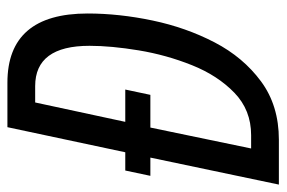

<svg xmlns="http://www.w3.org/2000/svg" viewBox="-144 -610 754 505"><g transform="rotate(-90 232.5 -357.0)"><path d="M0 0H118Q208 0 271.5 -47Q335 -94 374 -169Q413 -244 431.5 -332Q450 -420 450 -503Q450 -714 268 -714H151L85 -404H37L23 -338H71ZM95 -73 150 -338H236L250 -404H165L216 -641H259Q365 -641 365 -498Q365 -441 353 -368.5Q341 -296 314 -228.5Q287 -161 241.5 -117Q196 -73 130 -73Z"/></g></svg>

Font: Noto Sans UI Condensed
Style: Italic
Weight: 400
Width: 3
Italic angle: -12°
Designer: Monotype Design Team
Foundry: Monotype Imaging Inc.
Version: Version 1.901